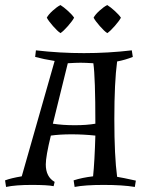

<svg xmlns="http://www.w3.org/2000/svg" viewBox="-34 -731 589 759"><path d="M108 -532Q202 -521 298 -521Q394 -521 487 -532L491 -506Q461 -494 429 -488Q418 -406 418 -260Q418 -114 429 -32Q449 -29 503 -17L499 8Q451 0 376 0Q301 0 261 8L257 -18Q291 -29 334 -34Q340 -92 343 -195Q296 -200 249 -200Q202 -200 167 -195Q147 -113 147 -81Q147 -32 182 -12L178 5Q155 0 91 0Q27 0 -10 8L-14 -18Q10 -27 52 -34L182 -490Q138 -497 105 -506ZM175 -242Q214 -236 261.5 -236Q309 -236 343 -242Q343 -427 335 -481Q301 -483 284.5 -483Q268 -483 234 -481ZM259 -661Q252 -648 234.5 -628Q217 -608 205 -600Q193 -608 175.5 -628Q158 -648 151 -661Q157 -673 174 -688.5Q191 -704 205 -711Q218 -703 235 -687.5Q252 -672 259 -661ZM444 -661Q437 -648 419.5 -628Q402 -608 390 -600Q378 -608 360.5 -628Q343 -648 336 -661Q342 -673 359 -688.5Q376 -704 390 -711Q403 -703 420 -687.5Q437 -672 444 -661Z"/></svg>

Font: Almendra SC
Style: Regular
Weight: 400
Designer: Ana Sanfelippo
Foundry: Ana Sanfelippo
Version: Version 1.003